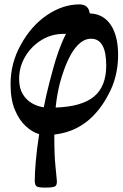

<svg xmlns="http://www.w3.org/2000/svg" viewBox="-20 -571 558 873"><path d="M185 282Q154 282 146 276Q138 270 138 249Q138 220 142.5 165Q147 110 158 39Q127 30 97 2.5Q67 -25 47.5 -72Q28 -119 28 -188Q28 -285 75 -368Q122 -454 194 -502.5Q266 -551 341 -551Q383 -551 388 -510Q450 -508 483.5 -458Q517 -408 517 -321Q517 -245 490 -177Q476 -144 454.5 -109Q433 -74 401.5 -42Q370 -10 327 12Q284 34 227 41Q227 47 227 53Q227 136 232 182.5Q237 229 238.5 250.5Q240 272 229 277Q218 282 185 282ZM67 -212Q67 -170 83.5 -143Q100 -116 125.5 -101.5Q151 -87 179 -83Q184 -110 190.5 -137.5Q197 -165 204 -193Q212 -223 222.5 -262Q233 -301 247.5 -341.5Q262 -382 280 -417Q275 -417 269 -417Q214 -417 168 -388.5Q122 -360 94.5 -313.5Q67 -267 67 -212ZM252 -192Q246 -168 241 -140.5Q236 -113 233 -82Q352 -86 407.5 -132Q463 -178 463 -273Q463 -395 394 -395Q367 -395 344 -375.5Q321 -356 303.5 -325Q286 -294 273 -258.5Q260 -223 252 -192Z"/></svg>

Font: Junicode
Style: Bold Italic
Weight: 700
Italic angle: -11°
Designer: Peter S. Baker
Version: Version 2.100; ttfautohint (v1.8.4)